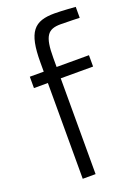

<svg xmlns="http://www.w3.org/2000/svg" viewBox="-140 -783 603 842"><g transform="rotate(-20 162.0 -362.0)"><path d="M306 -447V-500H155V-542C155 -645 175 -670 236 -670C265 -670 324 -668 324 -668V-719C324 -719 261 -724 227 -724C131 -724 95 -687 95 -543V-500H30V-447H95V0H155V-447Z"/></g></svg>

Font: RazerF5 Light
Style: Regular
Weight: 300
Foundry: Razer Inc.
Version: Version 2